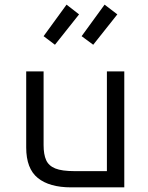

<svg xmlns="http://www.w3.org/2000/svg" viewBox="-20 -808 640 828"><path d="M441 -70V-500H516V0H287Q193 0 143 -40.5Q93 -81 93 -172V-500H168V-182Q168 -142 179 -117.5Q190 -93 218.5 -81.5Q247 -70 301 -70ZM217 -615 168 -652 267 -788 321 -746ZM382 -615 332 -652 431 -788 486 -746Z"/></svg>

Font: Orbit
Style: Regular
Weight: 400
Designer: Sooun Cho
Foundry: JAMO
Version: Version 1.000; ttfautohint (v1.8.4.7-5d5b);gftools[0.9.29]